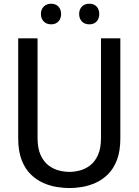

<svg xmlns="http://www.w3.org/2000/svg" viewBox="-20 -970 723 1002"><path d="M342.5 11.5Q313.5 11.5 277.8 6Q242 0.5 206.5 -15Q171 -30.5 141.2 -59.2Q111.5 -88 93.2 -134.2Q75 -180.5 75 -248V-770H176V-250Q176 -195.5 192 -160.8Q208 -126 233.2 -106.8Q258.5 -87.5 287.5 -80.2Q316.5 -73 342.5 -73Q368 -73 396.5 -80.2Q425 -87.5 450.2 -106.8Q475.5 -126 491.2 -160.8Q507 -195.5 507 -250V-770H608V-248Q608 -180.5 590 -134.2Q572 -88 542.2 -59.2Q512.5 -30.5 477 -15Q441.5 0.5 406.2 6Q371 11.5 342.5 11.5ZM247 -843Q222.5 -843 208 -858.2Q193.5 -873.5 193.5 -897Q193.5 -920.5 208 -935.5Q222.5 -950.5 247 -950.5Q271 -950.5 285 -935.5Q299 -920.5 299 -897Q299 -873.5 285 -858.2Q271 -843 247 -843ZM446 -843Q421.5 -843 407.2 -858.2Q393 -873.5 393 -897Q393 -920.5 407.2 -935.5Q421.5 -950.5 446 -950.5Q471 -950.5 484.5 -935.5Q498 -920.5 498 -897Q498 -873.5 484.5 -858.2Q471 -843 446 -843Z"/></svg>

Font: Junction Medium
Style: Regular
Weight: 500
Designer: Caroline Hadilaksono
Foundry: Caroline Hadilaksono, Tyler Finck, The League of Moveable Type
Version: Version 2.000; ttfautohint (v1.8.3)